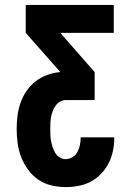

<svg xmlns="http://www.w3.org/2000/svg" viewBox="-20 -540 540 783"><path d="M247 223Q218 223 189 216Q160 209 136 192.5Q112 176 94.5 152Q77 128 66.5 101Q56 74 52 44.5Q48 15 48 -14Q48 -41 51.5 -68.5Q55 -96 64 -121.5Q73 -147 88.5 -169.5Q104 -192 125.5 -208.5Q147 -225 173 -234.5Q199 -244 226 -246L85 -406V-520H444V-406H226L366 -246V-132H250Q237 -132 226 -126Q215 -120 207.5 -110Q200 -100 195.5 -88Q191 -76 188.5 -64Q186 -52 185.5 -39.5Q185 -27 185 -14Q185 -2 185.5 11Q186 24 188.5 36.5Q191 49 195 61Q199 73 205.5 84Q212 95 223.5 102Q235 109 247 109Q262 109 275.5 101Q289 93 296 79.5Q303 66 306 51Q309 36 309 21V20H446V23Q446 49 440.5 75.5Q435 102 423 125.5Q411 149 392.5 168.5Q374 188 350.5 200.5Q327 213 300.5 218Q274 223 247 223Z"/></svg>

Font: Iosevka Term Curly Heavy
Style: Regular
Weight: 900
Designer: Belleve Invis
Foundry: Belleve Invis
Version: Version 32.3.0